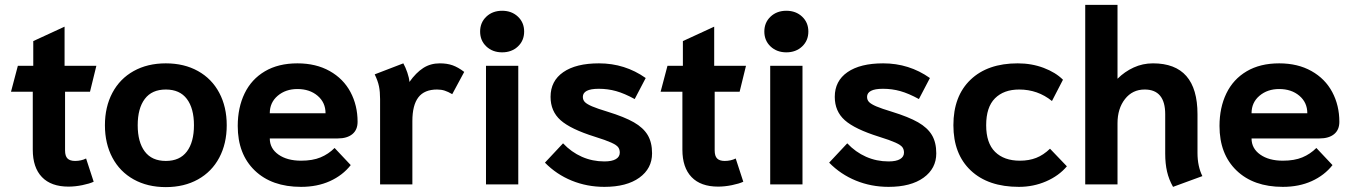

<svg xmlns="http://www.w3.org/2000/svg" viewBox="-20 -754 5531 785"><path d="M114 -142V-379H25L53 -485H116V-586L244 -645V-485H374L348 -379H246V-139Q246 -116 256 -106Q266 -96 287 -96Q312 -96 332 -106L363 -11Q346 -3 316.5 3Q287 9 260 9Q189 9 151.5 -30Q114 -69 114 -142Z M409 -242Q409 -317 439.5 -374.5Q470 -432 526.5 -463.5Q583 -495 658 -495Q733 -495 789.5 -463.5Q846 -432 876.5 -374.5Q907 -317 907 -242Q907 -167 876.5 -109.5Q846 -52 789.5 -20.5Q733 11 658 11Q583 11 526.5 -20.5Q470 -52 439.5 -109.5Q409 -167 409 -242ZM773 -242Q773 -311 744 -349.5Q715 -388 658 -388Q601 -388 572 -349.5Q543 -311 543 -242Q543 -173 572 -134.5Q601 -96 658 -96Q715 -96 744 -134.5Q773 -173 773 -242Z M952 -239Q952 -314 980 -372Q1008 -430 1063 -462.5Q1118 -495 1196 -495Q1272 -495 1328 -463.5Q1384 -432 1413 -377.5Q1442 -323 1442 -256Q1442 -223 1420.5 -205.5Q1399 -188 1361 -188H1083Q1083 -147 1118.5 -122Q1154 -97 1211 -97Q1258 -97 1290.5 -110.5Q1323 -124 1348 -149L1414 -79Q1381 -37 1329 -13.5Q1277 10 1211 10Q1091 10 1021.5 -57Q952 -124 952 -239ZM1311 -291Q1311 -335 1278.5 -362.5Q1246 -390 1196 -390Q1148 -390 1115.5 -362.5Q1083 -335 1083 -291Z M1534 -349Q1534 -379 1529.5 -401Q1525 -423 1512 -450L1629 -495Q1638 -479 1645.5 -457Q1653 -435 1654 -419Q1681 -457 1710.5 -476Q1740 -495 1778 -495Q1808 -495 1830.5 -487Q1853 -479 1878 -460L1829 -369Q1812 -379 1798 -383.5Q1784 -388 1767 -388Q1715 -388 1690.5 -356Q1666 -324 1666 -259V0H1534Z M1943 -625Q1943 -662 1968.5 -686Q1994 -710 2033 -710Q2072 -710 2097.5 -686Q2123 -662 2123 -625Q2123 -588 2097.5 -564Q2072 -540 2033 -540Q1994 -540 1968.5 -564Q1943 -588 1943 -625ZM1967 -485H2099V0H1967Z M2208 -89 2282 -168Q2316 -132 2359 -113Q2402 -94 2451 -94Q2482 -94 2498 -103.5Q2514 -113 2514 -130Q2514 -143 2507.5 -152Q2501 -161 2479 -171Q2457 -181 2412 -195Q2313 -226 2272 -262.5Q2231 -299 2231 -358Q2231 -423 2283 -459Q2335 -495 2429 -495Q2535 -495 2620 -435L2575 -349Q2533 -372 2499 -381.5Q2465 -391 2428 -391Q2395 -391 2379 -382.5Q2363 -374 2363 -358Q2363 -345 2371.5 -336.5Q2380 -328 2401 -319Q2422 -310 2465 -297Q2533 -276 2571.5 -254Q2610 -232 2628 -202Q2646 -172 2646 -127Q2646 -65 2594 -27.5Q2542 10 2451 10Q2380 10 2317.5 -15.5Q2255 -41 2208 -89Z M2770 -142V-379H2681L2709 -485H2772V-586L2900 -645V-485H3030L3004 -379H2902V-139Q2902 -116 2912 -106Q2922 -96 2943 -96Q2968 -96 2988 -106L3019 -11Q3002 -3 2972.5 3Q2943 9 2916 9Q2845 9 2807.5 -30Q2770 -69 2770 -142Z M3105 -625Q3105 -662 3130.5 -686Q3156 -710 3195 -710Q3234 -710 3259.5 -686Q3285 -662 3285 -625Q3285 -588 3259.5 -564Q3234 -540 3195 -540Q3156 -540 3130.5 -564Q3105 -588 3105 -625ZM3129 -485H3261V0H3129Z M3370 -89 3444 -168Q3478 -132 3521 -113Q3564 -94 3613 -94Q3644 -94 3660 -103.5Q3676 -113 3676 -130Q3676 -143 3669.5 -152Q3663 -161 3641 -171Q3619 -181 3574 -195Q3475 -226 3434 -262.5Q3393 -299 3393 -358Q3393 -423 3445 -459Q3497 -495 3591 -495Q3697 -495 3782 -435L3737 -349Q3695 -372 3661 -381.5Q3627 -391 3590 -391Q3557 -391 3541 -382.5Q3525 -374 3525 -358Q3525 -345 3533.5 -336.5Q3542 -328 3563 -319Q3584 -310 3627 -297Q3695 -276 3733.5 -254Q3772 -232 3790 -202Q3808 -172 3808 -127Q3808 -65 3756 -27.5Q3704 10 3613 10Q3542 10 3479.5 -15.5Q3417 -41 3370 -89Z M3878 -242Q3878 -361 3948 -428Q4018 -495 4141 -495Q4198 -495 4247 -476.5Q4296 -458 4326 -428L4281 -341Q4223 -388 4147 -388Q4084 -388 4048 -352Q4012 -316 4012 -242Q4012 -169 4048.5 -133Q4085 -97 4150 -97Q4187 -97 4216.5 -108.5Q4246 -120 4273 -146L4342 -74Q4309 -35 4257 -12.5Q4205 10 4146 10Q4020 10 3949 -57Q3878 -124 3878 -242Z M4744 -126V-287Q4744 -388 4660 -388Q4610 -388 4579.5 -349Q4549 -310 4549 -250V0H4417V-734H4549V-432Q4578 -461 4615 -478Q4652 -495 4694 -495Q4876 -495 4876 -287V-129Q4876 -74 4896 -34L4776 10Q4759 -20 4751.5 -52.5Q4744 -85 4744 -126Z M4966 -239Q4966 -314 4994 -372Q5022 -430 5077 -462.5Q5132 -495 5210 -495Q5286 -495 5342 -463.5Q5398 -432 5427 -377.5Q5456 -323 5456 -256Q5456 -223 5434.5 -205.5Q5413 -188 5375 -188H5097Q5097 -147 5132.5 -122Q5168 -97 5225 -97Q5272 -97 5304.5 -110.5Q5337 -124 5362 -149L5428 -79Q5395 -37 5343 -13.5Q5291 10 5225 10Q5105 10 5035.5 -57Q4966 -124 4966 -239ZM5325 -291Q5325 -335 5292.5 -362.5Q5260 -390 5210 -390Q5162 -390 5129.5 -362.5Q5097 -335 5097 -291Z"/></svg>

Font: Niramit
Style: Bold
Weight: 700
Designer: Katatrad Aksorn Co.,Ltd.
Foundry: Cadson Demak Co.,Ltd.
Version: Version 1.001; ttfautohint (v1.6)